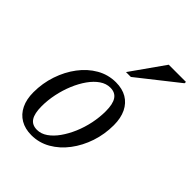

<svg xmlns="http://www.w3.org/2000/svg" viewBox="-197 -779 894 894"><g transform="rotate(45 250.0 -332.0)"><path d="M271 -443Q313 -443 342.8 -425.5Q372.5 -408 388.8 -374.8Q405 -341.5 405 -294.5Q405 -235 386.8 -180.5Q368.5 -126 336 -83Q303.5 -40 260 -15Q216.5 10 166 10Q124.5 10 94.2 -7.8Q64 -25.5 47.8 -58.8Q31.5 -92 31.5 -138.5Q31.5 -198 50 -252.8Q68.5 -307.5 100.8 -350.2Q133 -393 176.5 -418Q220 -443 271 -443ZM167 -26Q193.5 -26 218 -43Q242.5 -60 263.2 -89.2Q284 -118.5 299.8 -155.5Q315.5 -192.5 324 -233.2Q332.5 -274 332.5 -314Q332.5 -361.5 317.2 -384.2Q302 -407 270 -407Q243 -407 218.5 -390.2Q194 -373.5 173.2 -344.2Q152.5 -315 137 -277.8Q121.5 -240.5 113 -199.8Q104.5 -159 104.5 -119.5Q104.5 -72 119.5 -49Q134.5 -26 167 -26ZM270 -509.5 386.5 -674.5H500L499.5 -665.5L302 -509.5Z"/></g></svg>

Font: Newsreader 17pt
Style: Italic
Weight: 400
Italic angle: -17°
Version: Version 1.003